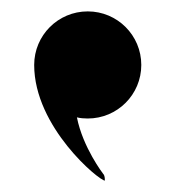

<svg xmlns="http://www.w3.org/2000/svg" viewBox="-20 -824 308 337"><path d="M134 -616C186 -616 228 -658 228 -710C228 -762 186 -804 134 -804C82 -804 40 -762 40 -710C40 -601 154 -507 164 -507C164 -511 164 -516 161 -519C161 -519 125.5 -565 115 -618C121 -616.5 127.5 -616 134 -616Z"/></svg>

Font: Beautique Display Medium
Style: Bold
Weight: 900
Designer: Nhat-Quang Ngo
Version: Version 1.100;Glyphs 3.2.3 (3260)